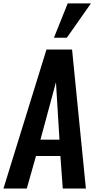

<svg xmlns="http://www.w3.org/2000/svg" viewBox="-26 -1098 562 1118"><path d="M288.1 -878.4 368.2 -1078.1H503.4L363.3 -878.4ZM-5.9 0 244.6 -809.6H393.6L474.1 0H339.4L325.7 -189.5H183.6L129.9 0ZM209.5 -284.7H320.3L299.8 -619.1Z"/></svg>

Font: Oswald
Style: Medium
Weight: 500
Designer: Vernon Adams
Foundry: Vernon Adams
Version: 3.0; ttfautohint (v0.94.23-7a4d-dirty) -l 8 -r 50 -G 150 -x 